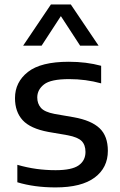

<svg xmlns="http://www.w3.org/2000/svg" viewBox="-20 -828 538 858"><path d="M228.5 9.5Q133.5 9.5 57.5 -13.5V-91.5Q101 -79 143 -73.2Q185 -67.5 228.5 -67.5Q301 -67.5 331.5 -89Q362 -110.5 362 -149Q362 -180.5 344.8 -197.8Q327.5 -215 283 -223.5L196 -238.5Q115.5 -253.5 81.2 -291Q47 -328.5 47 -389.5Q47 -461 104.8 -506.5Q162.5 -552 287.5 -552Q365.5 -552 432 -534V-455.5Q363 -474.5 289 -474.5Q207 -474.5 176.8 -450.8Q146.5 -427 146.5 -392.5Q146.5 -365 162.8 -346.2Q179 -327.5 223.5 -319L310 -304Q388 -290 425 -255Q462 -220 462 -154Q462 -78.5 403 -34.5Q344 9.5 228.5 9.5ZM83.5 -624 207.5 -808H296.5L420.5 -624H338L252 -756L166 -624Z"/></svg>

Font: Encode Sans Semi Expanded Medium
Style: Regular
Weight: 500
Width: 6
Designer: Multiple Designers
Foundry: Impallari Type
Version: Version 3.000; ttfautohint (v1.8.3) -l 8 -r 50 -G 200 -x 14 